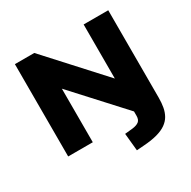

<svg xmlns="http://www.w3.org/2000/svg" viewBox="-193 -891 1263 1270"><g transform="rotate(-30 438.5 -256.5)"><path d="M496 192 483 59 542 53Q575 49 591.5 36Q608 23 608 -7V-71L642 -3L249 -432H270V0H82V-705H230L628 -269H607V-705H795V-36Q795 2 789 35Q783 68 768 94.5Q753 121 725.5 140.5Q698 160 654.5 172Q611 184 549 188Z"/></g></svg>

Font: Nunito Sans 10pt SemiExpanded Black
Style: Regular
Weight: 900
Width: 6
Designer: Vernon Adams
Foundry: Vernon Adams
Version: Version 3.101;gftools[0.9.27]